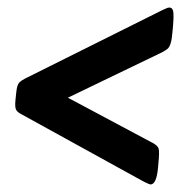

<svg xmlns="http://www.w3.org/2000/svg" viewBox="-20 -499 487 509"><path d="M429 -479Q437 -479 439 -469.5Q441 -460 439 -434L438 -422Q436 -396 432.5 -384.5Q429 -373 423.5 -369Q418 -365 411 -361L160 -240L385 -120Q398 -113 400.5 -105Q403 -97 400 -67L399 -55Q395 -10 379 -10Q378 -10 374 -11.5Q370 -13 362 -17L37 -196Q27 -201 23 -207.5Q19 -214 21 -234L23 -253Q25 -274 31 -280Q37 -286 47 -291L410 -472Q415 -474 420 -476.5Q425 -479 429 -479Z"/></svg>

Font: Asap Condensed
Style: Bold Italic
Weight: 700
Width: 3
Italic angle: -6°
Designer: Pablo Cosgaya
Foundry: Omnibus-Type
Version: Version 3.001; ttfautohint (v1.8.4.7-5d5b)